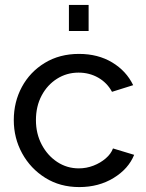

<svg xmlns="http://www.w3.org/2000/svg" viewBox="-20 -750 594 780"><path d="M302 10Q224 10 164 -27.5Q104 -65 70 -127Q36 -189 36 -262Q36 -336 69 -397Q102 -458 162 -494.5Q222 -531 301 -531Q378 -531 435.5 -496.5Q493 -462 521 -404L435 -377Q415 -414 379 -434.5Q343 -455 299 -455Q251 -455 211.5 -430Q172 -405 149 -361.5Q126 -318 126 -262Q126 -207 149.5 -162.5Q173 -118 212.5 -92Q252 -66 300 -66Q331 -66 359.5 -77Q388 -88 409.5 -106.5Q431 -125 439 -147L525 -121Q502 -64 441.5 -27Q381 10 302 10ZM260 -624V-730H340V-624Z"/></svg>

Font: Raleway Medium
Style: Regular
Weight: 500
Designer: Matt McInerney, Pablo Impallari, Rodrigo Fuenzalida
Foundry: Matt McInerney, Pablo Impallari, Rodrigo Fuenzalida
Version: Version 4.026